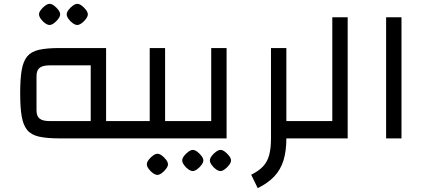

<svg xmlns="http://www.w3.org/2000/svg" viewBox="-20 -720 2209 999"><path d="M529 -90H639V0H529ZM532 -470V0H288Q224 0 183.5 -9Q143 -18 122 -43Q101 -68 93 -114Q85 -160 85 -235Q85 -310 93 -356Q101 -402 122 -427Q143 -452 183.5 -461Q224 -470 288 -470ZM452 -380H239Q202 -380 186 -367Q170 -354 170 -324V-146Q170 -116 186 -103Q202 -90 239 -90H452ZM238 -590Q228 -590 215 -599Q202 -608 192.5 -621.5Q183 -635 183 -645Q183 -656 192.5 -668.5Q202 -681 215 -690.5Q228 -700 238 -700Q249 -700 261.5 -690.5Q274 -681 283.5 -668.5Q293 -656 293 -645Q293 -635 283.5 -622Q274 -609 261 -599.5Q248 -590 238 -590ZM382 -590Q372 -590 359 -599Q346 -608 336.5 -621.5Q327 -635 327 -645Q327 -656 336.5 -668.5Q346 -681 359 -690.5Q372 -700 382 -700Q393 -700 405.5 -690.5Q418 -681 427.5 -668.5Q437 -656 437 -645Q437 -635 427.5 -622Q418 -609 405 -599.5Q392 -590 382 -590Z M839 -90H959V0H599V-90H759V-470H839ZM799 190Q789 190 776 181Q763 172 753.5 158.5Q744 145 744 135Q744 124 753.5 111.5Q763 99 776 89.5Q789 80 799 80Q810 80 822.5 89.5Q835 99 844.5 111.5Q854 124 854 135Q854 145 844.5 158Q835 171 822 180.5Q809 190 799 190Z M919 0V-90H1079V-470H1159V0ZM983 170Q973 170 960 161Q947 152 937.5 138.5Q928 125 928 115Q928 104 937.5 91.5Q947 79 960 69.5Q973 60 983 60Q994 60 1006.5 69.5Q1019 79 1028.5 91.5Q1038 104 1038 115Q1038 125 1028.5 138Q1019 151 1006 160.5Q993 170 983 170ZM1127 170Q1117 170 1104 161Q1091 152 1081.5 138.5Q1072 125 1072 115Q1072 104 1081.5 91.5Q1091 79 1104 69.5Q1117 60 1127 60Q1138 60 1150.5 69.5Q1163 79 1172.5 91.5Q1182 104 1182 115Q1182 125 1172.5 138Q1163 151 1150 160.5Q1137 170 1127 170Z M1469 -90H1589V0H1469ZM1321 259 1287 189Q1326 170 1348.5 146Q1371 122 1380.5 87Q1390 52 1390 0V-470H1470V0Q1470 66 1455 114.5Q1440 163 1407 198Q1374 233 1321 259Z M1789 0H1549V-90H1709V-630H1789Z M1989 0V-630H2069V0Z"/></svg>

Font: Changa
Style: Regular
Weight: 400
Designer: Eduardo Rodriguez Tunni
Foundry: Eduardo Rodriguez Tunni
Version: Version 3.003